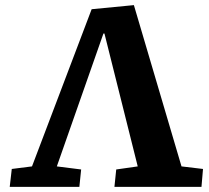

<svg xmlns="http://www.w3.org/2000/svg" viewBox="-20 -730 816 750"><path d="M18 0 26 -70 105 -80 338 -694 503 -710 689 -80 773 -70 767 0H427L434 -68L518 -80L388 -599H384L202 -80L297 -68L290 0Z"/></svg>

Font: Literata 7pt
Style: Bold Italic
Weight: 700
Italic angle: -2°
Designer: Latin by Veronika Burian and Jose Scaglione. Greek by Irene Vlachou. Cyrillic by Vera Evstafieva
Foundry: TypeTogether
Version: Version 3.002